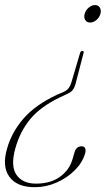

<svg xmlns="http://www.w3.org/2000/svg" viewBox="-32 -612 449 779"><path d="M274.5 -271.5Q271 -258 264 -248.2Q257 -238.5 243 -232L212 -217.5Q132 -179 90.5 -128.5Q49 -78 30.5 -11Q10 61.5 34.8 97.2Q59.5 133 114 133Q173.5 133 211.5 105.2Q249.5 77.5 262 34.5L270.5 5.5Q277.5 -18.5 299.5 -18.5Q309.5 -18.5 313.2 -10.8Q317 -3 313.5 10Q303 47 272 78.2Q241 109.5 198 128.5Q155 147.5 109 147.5Q37 147.5 6.2 105.5Q-24.5 63.5 -3.5 -8.5Q15 -75 63.2 -130.8Q111.5 -186.5 199 -227.5L225 -238.5Q239 -245 246 -253.8Q253 -262.5 257 -275.5L293 -397.5Q295.5 -405.5 302.5 -405.5Q309 -405.5 307 -397ZM353.5 -591.5Q367 -591.5 373.2 -581Q379.5 -570.5 375.5 -556Q371.5 -541 359 -530.8Q346.5 -520.5 334 -520.5Q320 -520.5 313.8 -530.8Q307.5 -541 311.5 -556Q315.5 -570.5 327.8 -581Q340 -591.5 353.5 -591.5Z"/></svg>

Font: Fraunces 72pt Thin
Style: Italic
Weight: 100
Italic angle: -16°
Version: Version 1.000;[b76b70a41]